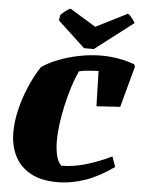

<svg xmlns="http://www.w3.org/2000/svg" viewBox="-60 -952 757 1011"><g transform="rotate(5 318.0 -446.0)"><path d="M280 12Q195 12 139 -19Q83 -50 55.5 -104.5Q28 -159 28 -230Q28 -287 43 -350Q58 -413 84 -473.5Q110 -534 143 -584Q179 -609 230.5 -629Q282 -649 341 -660.5Q400 -672 456 -672Q545 -672 630 -642L636 -630L577 -412L452 -404L447 -590H441Q419 -589 390 -586.5Q361 -584 344 -579Q327 -543 311.5 -494.5Q296 -446 284.5 -394.5Q273 -343 266.5 -294Q260 -245 260 -207Q260 -164 268 -129Q276 -94 295 -76Q358 -76 424 -95.5Q490 -115 559 -148L578 -94Q499 -38 426.5 -13Q354 12 280 12ZM360 -703 216 -837 220 -866Q231 -877 245.5 -888.5Q260 -900 272 -904L409 -820L575 -904Q585 -899 597.5 -882.5Q610 -866 614 -858L412 -703Z"/></g></svg>

Font: Labrada Black
Style: Italic
Weight: 900
Italic angle: -7°
Designer: Mercedes Jáuregui
Foundry: Omnibus-Type Team
Version: Version 1.000; ttfautohint (v1.8.4.7-5d5b)